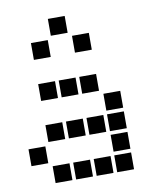

<svg xmlns="http://www.w3.org/2000/svg" viewBox="-87 -860 773 921"><g transform="rotate(-10 300.0 -400.0)"><path d="M210 -791Q209 -791 209 -791Q209 -791 209 -790V-710Q209 -709 209 -709Q209 -709 210 -709H290Q291 -709 291 -709Q291 -709 291 -710V-790Q291 -791 291 -791Q291 -791 290 -791ZM110 -691Q109 -691 109 -691Q109 -691 109 -690V-610Q109 -609 109 -609Q109 -609 110 -609H190Q191 -609 191 -609Q191 -609 191 -610V-690Q191 -691 191 -691Q191 -691 190 -691ZM310 -691Q309 -691 309 -691Q309 -691 309 -690V-610Q309 -609 309 -609Q309 -609 310 -609H390Q391 -609 391 -609Q391 -609 391 -610V-690Q391 -691 391 -691Q391 -691 390 -691ZM110 -491Q109 -491 109 -491Q109 -491 109 -490V-410Q109 -409 109 -409Q109 -409 110 -409H190Q191 -409 191 -409Q191 -409 191 -410V-490Q191 -491 191 -491Q191 -491 190 -491ZM210 -491Q209 -491 209 -491Q209 -491 209 -490V-410Q209 -409 209 -409Q209 -409 210 -409H290Q291 -409 291 -409Q291 -409 291 -410V-490Q291 -491 291 -491Q291 -491 290 -491ZM310 -491Q309 -491 309 -491Q309 -491 309 -490V-410Q309 -409 309 -409Q309 -409 310 -409H390Q391 -409 391 -409Q391 -409 391 -410V-490Q391 -491 391 -491Q391 -491 390 -491ZM410 -391Q409 -391 409 -391Q409 -391 409 -390V-310Q409 -309 409 -309Q409 -309 410 -309H490Q491 -309 491 -309Q491 -309 491 -310V-390Q491 -391 491 -391Q491 -391 490 -391ZM110 -291Q109 -291 109 -291Q109 -291 109 -290V-210Q109 -209 109 -209Q109 -209 110 -209H190Q191 -209 191 -209Q191 -209 191 -210V-290Q191 -291 191 -291Q191 -291 190 -291ZM210 -291Q209 -291 209 -291Q209 -291 209 -290V-210Q209 -209 209 -209Q209 -209 210 -209H290Q291 -209 291 -209Q291 -209 291 -210V-290Q291 -291 291 -291Q291 -291 290 -291ZM310 -291Q309 -291 309 -291Q309 -291 309 -290V-210Q309 -209 309 -209Q309 -209 310 -209H390Q391 -209 391 -209Q391 -209 391 -210V-290Q391 -291 391 -291Q391 -291 390 -291ZM410 -291Q409 -291 409 -291Q409 -291 409 -290V-210Q409 -209 409 -209Q409 -209 410 -209H490Q491 -209 491 -209Q491 -209 491 -210V-290Q491 -291 491 -291Q491 -291 490 -291ZM10 -191Q9 -191 9 -191Q9 -191 9 -190V-110Q9 -109 9 -109Q9 -109 10 -109H90Q91 -109 91 -109Q91 -109 91 -110V-190Q91 -191 91 -191Q91 -191 90 -191ZM410 -191Q409 -191 409 -191Q409 -191 409 -190V-110Q409 -109 409 -109Q409 -109 410 -109H490Q491 -109 491 -109Q491 -109 491 -110V-190Q491 -191 491 -191Q491 -191 490 -191ZM110 -91Q109 -91 109 -91Q109 -91 109 -90V-10Q109 -9 109 -9Q109 -9 110 -9H190Q191 -9 191 -9Q191 -9 191 -10V-90Q191 -91 191 -91Q191 -91 190 -91ZM210 -91Q209 -91 209 -91Q209 -91 209 -90V-10Q209 -9 209 -9Q209 -9 210 -9H290Q291 -9 291 -9Q291 -9 291 -10V-90Q291 -91 291 -91Q291 -91 290 -91ZM310 -91Q309 -91 309 -91Q309 -91 309 -90V-10Q309 -9 309 -9Q309 -9 310 -9H390Q391 -9 391 -9Q391 -9 391 -10V-90Q391 -91 391 -91Q391 -91 390 -91ZM410 -91Q409 -91 409 -91Q409 -91 409 -90V-10Q409 -9 409 -9Q409 -9 410 -9H490Q491 -9 491 -9Q491 -9 491 -10V-90Q491 -91 491 -91Q491 -91 490 -91Z"/></g></svg>

Font: Doto ExtraBold
Style: Regular
Weight: 800
Monospace: yes
Version: Version 1.000